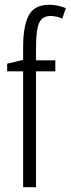

<svg xmlns="http://www.w3.org/2000/svg" viewBox="-20 -785 296 805"><path d="M212 -486H131V0H77V-486H10V-518L77 -534V-588Q77 -676 100.5 -720.5Q124 -765 187 -765Q207 -765 223.5 -761Q240 -757 256 -751L241 -707Q216 -718 192 -718Q157 -718 144 -688.5Q131 -659 131 -586V-532H212Z"/></svg>

Font: Noto Sans Ethiopic ExtraCondensed Light
Style: Regular
Weight: 300
Width: 2
Designer: Monotype Design Team
Foundry: Monotype Imaging Inc.
Version: Version 2.102; ttfautohint (v1.8.4.7-5d5b)